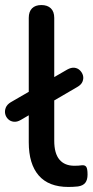

<svg xmlns="http://www.w3.org/2000/svg" viewBox="-43 -732 369 761"><path d="M228 9Q150 9 110.5 -36.5Q71 -82 71 -168V-661Q71 -686 84 -699Q97 -712 121 -712Q145 -712 158.5 -699Q172 -686 172 -661V-174Q172 -124 192.5 -99.5Q213 -75 252 -75Q261 -75 268 -75.5Q275 -76 282 -77Q294 -78 299 -70.5Q304 -63 304 -40Q304 -19 295 -7.5Q286 4 266 7Q257 8 247 8.5Q237 9 228 9ZM40 -257Q25 -248 11.5 -249.5Q-2 -251 -11 -260Q-20 -269 -22.5 -281Q-25 -293 -20 -305.5Q-15 -318 0 -327L223 -456Q239 -465 252 -463.5Q265 -462 274 -453Q283 -444 286 -432.5Q289 -421 284 -408.5Q279 -396 263 -387Z"/></svg>

Font: Nunito SemiBold
Style: Regular
Weight: 600
Designer: Vernon Adams
Foundry: Vernon Adams
Version: Version 3.602